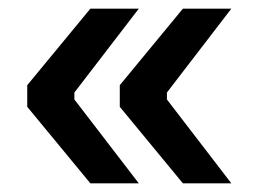

<svg xmlns="http://www.w3.org/2000/svg" viewBox="-20 -506 600 444"><path d="M257 -259V-309L403 -486H515L366 -292V-276L515 -82H403ZM43 -309 189 -486H301L152 -292V-276L301 -82H189L43 -259Z"/></svg>

Font: Mozilla Text BETA SemiBold
Style: Regular
Weight: 600
Designer: Studio DRAMA
Foundry: Studio DRAMA
Version: Version 0.100